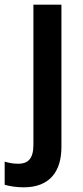

<svg xmlns="http://www.w3.org/2000/svg" viewBox="-69 -562 357 822"><path d="M32 240C145 240 194 171 194 67V-542H74V59C74 119 49 139 10 139C-12 139 -29 136 -49 130V229C-30 235 2 240 32 240Z"/></svg>

Font: Noto Sans Kannada SemiCondensed SemiBold
Style: Regular
Weight: 600
Width: 4
Designer: Jelle Bosma - Monotype Design Team
Foundry: Monotype Imaging Inc.
Version: Version 2.005